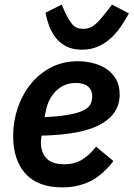

<svg xmlns="http://www.w3.org/2000/svg" viewBox="-20 -799 578 831"><path d="M250 12Q144 12 90.5 -47Q37 -106 37 -211Q37 -274 57 -332.5Q77 -391 113.5 -436Q150 -481 201.5 -507.5Q253 -534 317 -534Q348 -534 380 -526.5Q412 -519 438 -502.5Q464 -486 481 -458Q498 -430 498 -390Q498 -308 417.5 -262Q337 -216 160 -212Q157 -192 157 -183Q157 -140 181 -114Q205 -88 259 -88Q298 -88 330 -105Q362 -122 396 -164L471 -102Q422 -39 368.5 -13.5Q315 12 250 12ZM309 -440Q259 -440 224 -407Q189 -374 178 -317L173 -292Q237 -295 277.5 -302.5Q318 -310 340.5 -321Q363 -332 371 -347Q379 -362 379 -381Q379 -399 372.5 -410.5Q366 -422 356 -428.5Q346 -435 333.5 -437.5Q321 -440 309 -440ZM335 -584Q294 -584 266.5 -598.5Q239 -613 221 -636Q203 -659 192.5 -687.5Q182 -716 177 -744L247 -779L262 -745Q278 -711 294 -692.5Q310 -674 341 -674Q368 -674 389.5 -691.5Q411 -709 440 -747L465 -779L538 -741Q522 -712 503 -684Q484 -656 460 -634Q436 -612 405 -598Q374 -584 335 -584Z"/></svg>

Font: IBM Plex Sans SmBld
Style: Italic
Weight: 600
Italic angle: -11°
Designer: Mike Abbink, Paul van der Laan, Pieter van Rosmalen
Foundry: Bold Monday
Version: Version 3.005